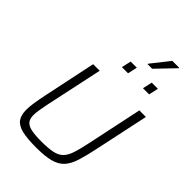

<svg xmlns="http://www.w3.org/2000/svg" viewBox="-314 -1218 1346 1346"><g transform="rotate(45 359.5 -544.5)"><path d="M318 8Q228 8 176.5 -4.5Q125 -17 103 -47.5Q81 -78 81 -131Q81 -162 87.5 -203.5Q94 -245 105 -298L187 -688H252L162 -267Q154 -226 148.5 -195Q143 -164 143 -140Q143 -104 159 -84Q175 -64 212 -56Q249 -48 314 -48Q383 -48 424.5 -57Q466 -66 489.5 -90Q513 -114 527.5 -157Q542 -200 556 -267L645 -688H710L627 -298Q608 -206 589.5 -146.5Q571 -87 540.5 -53.5Q510 -20 457 -6Q404 8 318 8ZM553 -816 569 -887H630L614 -816ZM344 -816 360 -887H421L405 -816ZM457 -958V-963L563 -1097H631V-1092L502 -958Z"/></g></svg>

Font: Saira Light
Style: Italic
Weight: 300
Italic angle: -12°
Designer: Hector Gatti with collaboration of the Omnibus-Type team
Foundry: Omnibus-Type
Version: Version 1.100; ttfautohint (v1.8.3)